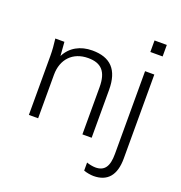

<svg xmlns="http://www.w3.org/2000/svg" viewBox="-159 -836 1122 1190"><g transform="rotate(20 402.5 -240.5)"><path d="M83 -389V0H144V-287C144 -390 208 -457 309 -457C396 -457 436 -413 436 -311V0H497V-316C497 -449 436 -510 317 -510C238 -510 175 -475 142 -410L135 -501H75C80 -463 83 -425 83 -389ZM588 219C681 219 728 162 728 53V-501H667V45C667 128 641 165 581 165C564 165 539 160 523 154V207C540 214 571 219 588 219ZM657 -624H738V-700H657Z"/></g></svg>

Font: Poppy and Pepper Light
Style: Regular
Weight: 300
Designer: Thy Ha
Foundry: Thy Ha
Version: Version 0.001;Glyphs 3.2 (3227)